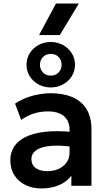

<svg xmlns="http://www.w3.org/2000/svg" viewBox="-20 -1044 602 1079"><path d="M213 15Q162 15 122.5 -4.5Q83 -24 60.5 -59.8Q38 -95.5 38 -144.5Q38 -186.5 59 -219.5Q80 -252.5 123.5 -274.2Q167 -296 234.8 -303.5Q302.5 -311 395.5 -301.5L397.5 -217Q336.5 -226.5 291 -225.5Q245.5 -224.5 215.8 -215Q186 -205.5 171.2 -189Q156.5 -172.5 156.5 -150.5Q156.5 -117.5 180.5 -99.8Q204.5 -82 246 -82Q281.5 -82 309.8 -95Q338 -108 354.5 -131.8Q371 -155.5 371 -188V-314.5Q371 -346 357.8 -369.2Q344.5 -392.5 317.5 -405.2Q290.5 -418 248 -418Q209 -418 170.8 -406.2Q132.5 -394.5 99 -370L64.5 -461.5Q112 -493 164.5 -506.5Q217 -520 266 -520Q336 -520 387.2 -498Q438.5 -476 466.2 -430.8Q494 -385.5 494 -316V0H381V-57Q356 -22.5 312 -3.8Q268 15 213 15ZM265.5 -552.5Q227.5 -552.5 196.5 -569.5Q165.5 -586.5 147.2 -615.2Q129 -644 129 -680Q129 -716 147.2 -745Q165.5 -774 196.5 -791Q227.5 -808 265.5 -808Q303 -808 334 -791Q365 -774 383.2 -745Q401.5 -716 401.5 -680Q401.5 -644 383.2 -615.2Q365 -586.5 334 -569.5Q303 -552.5 265.5 -552.5ZM265.5 -619Q293 -619 309.5 -636.8Q326 -654.5 326 -680Q326 -706 309.5 -723.5Q293 -741 265.5 -741Q238.5 -741 221.5 -723.5Q204.5 -706 204.5 -680Q204.5 -654.5 221.5 -636.8Q238.5 -619 265.5 -619ZM199.5 -847 294.5 -1024H423L316 -847Z"/></svg>

Font: Geologica Medium
Style: Regular
Weight: 500
Designer: Sindre Bremnes, Frode Helland
Foundry: Monokrom Skriftforlag AS
Version: Version 1.010;gftools[0.9.28]